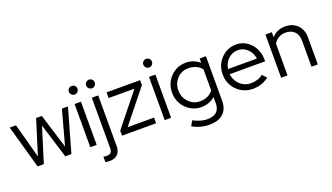

<svg xmlns="http://www.w3.org/2000/svg" viewBox="-77 -1288 3619 2092"><g transform="rotate(-20 1732.5 -241.5)"><path d="M155 0 14 -501H87L195 -101L320 -501H386L510 -101L619 -501H689L547 0H476L352 -401L227 0Z M766 0V-501H840V0ZM803 -597Q783 -597 768 -612Q753 -627 753 -647Q753 -668 768 -682.5Q783 -697 803 -697Q824 -697 838.5 -682.5Q853 -668 853 -647Q853 -627 838.5 -612Q824 -597 803 -597Z M1003 -597Q983 -597 968 -612Q953 -627 953 -647Q953 -668 968 -682.5Q983 -697 1003 -697Q1024 -697 1038.5 -682.5Q1053 -668 1053 -647Q1053 -627 1038.5 -612Q1024 -597 1003 -597ZM911 214Q897 214 885 212Q873 210 865 208V146Q881 150 902 150Q937 150 951.5 134Q966 118 966 82V-501H1040V88Q1040 149 1006.5 181.5Q973 214 911 214Z M1134 0V-58L1436 -435H1137V-501H1526V-444L1223 -66H1529V0Z M1629 0V-501H1703V0ZM1666 -597Q1646 -597 1631 -612Q1616 -627 1616 -647Q1616 -668 1631 -682.5Q1646 -697 1666 -697Q1687 -697 1701.5 -682.5Q1716 -668 1716 -647Q1716 -627 1701.5 -612Q1687 -597 1666 -597Z M2073 214Q2021 214 1970 200.5Q1919 187 1877 162L1909 104Q1995 150 2070 150Q2215 150 2215 16V-54Q2146 4 2056 4Q1987 4 1930 -30Q1873 -64 1839.5 -122.5Q1806 -181 1806 -253Q1806 -325 1839.5 -383.5Q1873 -442 1930 -476Q1987 -510 2058 -510Q2145 -510 2216 -451V-501H2289V15Q2289 111 2233 162.5Q2177 214 2073 214ZM2062 -61Q2162 -61 2215 -130V-376Q2190 -408 2149.5 -426Q2109 -444 2062 -444Q2010 -444 1968.5 -419Q1927 -394 1903 -350.5Q1879 -307 1879 -253Q1879 -199 1903.5 -155.5Q1928 -112 1969.5 -86.5Q2011 -61 2062 -61Z M2650 9Q2578 9 2519.5 -25.5Q2461 -60 2426.5 -119Q2392 -178 2392 -251Q2392 -323 2425 -381.5Q2458 -440 2514 -474.5Q2570 -509 2639 -509Q2706 -509 2759.5 -474.5Q2813 -440 2844.5 -381.5Q2876 -323 2876 -251V-228H2465Q2471 -179 2496.5 -140Q2522 -101 2563 -78.5Q2604 -56 2653 -56Q2692 -56 2729 -68Q2766 -80 2791 -102L2837 -53Q2795 -22 2749.5 -6.5Q2704 9 2650 9ZM2467 -287H2802Q2796 -332 2772.5 -367.5Q2749 -403 2714 -423.5Q2679 -444 2637 -444Q2572 -444 2525 -400Q2478 -356 2467 -287Z M2979 0V-501H3053V-442Q3112 -511 3211 -511Q3268 -511 3311.5 -486.5Q3355 -462 3379.5 -418.5Q3404 -375 3404 -317V0H3331V-302Q3331 -369 3293.5 -407.5Q3256 -446 3191 -446Q3146 -446 3111 -426Q3076 -406 3053 -369V0Z"/></g></svg>

Font: Red Hat Display VF
Style: Regular
Weight: 300
Designer: Pentagram, MCKL
Foundry: Pentagram, MCKL
Version: Version 1.023